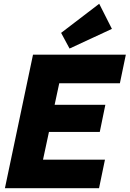

<svg xmlns="http://www.w3.org/2000/svg" viewBox="-20 -991 683 1011"><path d="M5.9 0 153.8 -703.1H642.6L611.3 -552.7H292L267.6 -439H534.7L505.4 -296.4H237.8L206.5 -150.4H532.7L501.5 0ZM346.2 -735.4 301.8 -817.9 502.4 -971.2 569.3 -838.9Z"/></svg>

Font: Schibsted Grotesk ExtraBold
Style: Italic
Weight: 800
Italic angle: -12°
Designer: Bakken & Baeck AS, Henrik Kongsvoll
Foundry: Schibsted ASA
Version: Version 1.100; ttfautohint (v1.8.4.7-5d5b);gftools[0.9.25]